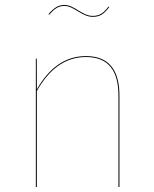

<svg xmlns="http://www.w3.org/2000/svg" viewBox="-20 -753 620 773"><path d="M239.9 -729.1C277.5 -729.1 309.8 -685.2 353.2 -685.2C382.2 -685.2 398.9 -696.6 420 -724.7L416.8 -726.4C396.6 -700 380.7 -689 353.2 -689C310.4 -689 279.8 -732.9 239.9 -732.9C213.5 -732.9 197.7 -721.4 174.9 -695.9L178.1 -694.1C199.9 -718.2 215 -729.1 239.9 -729.1ZM326.4 -527.2C239.5 -527.2 176 -476.5 128.3 -393.2L128 -517.2H124.3V0H128.3V-386.7C176.4 -471.6 239.7 -523.4 326.4 -523.4C418.9 -523.4 456.9 -465.5 456.9 -367.9V0H460.9V-368.1C460.9 -467.4 421.4 -527.2 326.4 -527.2Z"/></svg>

Font: Fira Sans Four
Style: Regular
Weight: 100
Designer: Carrois Corporate & Edenspiekermann AG
Foundry: Carrois Corporate GbR & Edenspiekermann AG
Version: Version 4.203;PS 004.203;hotconv 1.0.88;makeotf.lib2.5.64775